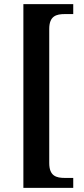

<svg xmlns="http://www.w3.org/2000/svg" viewBox="-20 -780 408 928"><path d="M93 128H334V80H294C252 80 218 71 218 8V-640C218 -703 252 -712 294 -712H334V-760H93Z"/></svg>

Font: Noto Serif Armenian SemiCondensed SemiBold
Style: Regular
Weight: 600
Width: 4
Designer: Monotype Design Team
Foundry: Monotype Imaging Inc.
Version: Version 2.008